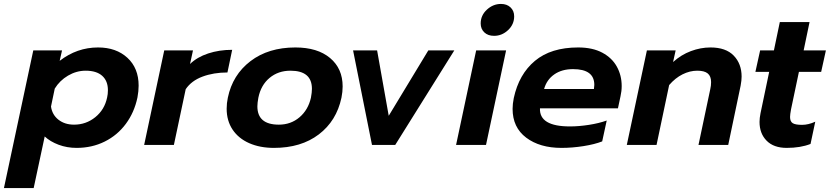

<svg xmlns="http://www.w3.org/2000/svg" viewBox="-65 -736 4214 975"><path d="M104 -480H250L238 -427Q326 -495 433 -495Q525 -495 582 -442.5Q639 -390 639 -301Q639 -273 633 -241Q617 -165 574 -107Q531 -49 466.5 -17Q402 15 324 15Q275 15 232.5 -1Q190 -17 162 -43L106 219H-45ZM479 -241Q483 -258 483 -278Q483 -325 454 -351Q425 -377 370 -377Q323 -377 280.5 -352Q238 -327 213 -286L194 -195Q200 -153 232 -128Q264 -103 311 -103Q372 -103 419 -141Q466 -179 479 -241Z M769 -480H915L900 -411Q936 -446 992 -464.5Q1048 -483 1114 -483L1090 -368Q1020 -368 963.5 -347Q907 -326 878 -283L818 0H667Z M1086 -184Q1086 -212 1092 -240Q1116 -356 1207 -425.5Q1298 -495 1435 -495Q1547 -495 1611 -441.5Q1675 -388 1675 -297Q1675 -270 1669 -240Q1644 -122 1554 -53.5Q1464 15 1326 15Q1255 15 1200.5 -9Q1146 -33 1116 -78Q1086 -123 1086 -184ZM1514 -240Q1519 -267 1519 -285Q1519 -377 1410 -377Q1348 -377 1304 -340.5Q1260 -304 1247 -240Q1242 -213 1242 -196Q1242 -103 1351 -103Q1412 -103 1456 -140.5Q1500 -178 1514 -240Z M1728 -480H1850L1909 -148L2110 -480H2242L1942 0H1824Z M2376 -617Q2376 -658 2407.5 -687Q2439 -716 2479 -716Q2509 -716 2527.5 -698.5Q2546 -681 2546 -653Q2546 -612 2515 -583Q2484 -554 2444 -554Q2413 -554 2394.5 -571.5Q2376 -589 2376 -617ZM2353 -480H2505L2403 0H2251Z M2538 -183Q2538 -208 2544 -238Q2570 -359 2651.5 -427Q2733 -495 2871 -495Q2944 -495 2993.5 -468.5Q3043 -442 3067.5 -397.5Q3092 -353 3092 -299Q3092 -273 3086 -247L3073 -186H2677Q2673 -94 2829 -94Q2875 -94 2926 -102Q2977 -110 3016 -124L2993 -18Q2955 -3 2898 6Q2841 15 2786 15Q2676 15 2607 -37Q2538 -89 2538 -183ZM2951 -284Q2953 -298 2953 -305Q2953 -385 2845 -385Q2788 -385 2749.5 -358Q2711 -331 2698 -284Z M3220 -480H3366L3353 -421Q3394 -458 3443.5 -476.5Q3493 -495 3543 -495Q3621 -495 3661 -453.5Q3701 -412 3701 -347Q3701 -328 3696 -301L3633 0H3482L3542 -284Q3546 -301 3546 -319Q3546 -349 3529 -363Q3512 -377 3476 -377Q3438 -377 3401 -358.5Q3364 -340 3333 -304L3269 0H3118Z M3792 -117Q3792 -136 3797 -161L3841 -371H3771L3795 -480H3865L3895 -624H4046L4016 -480H4129L4105 -371H3992L3952 -181Q3947 -154 3947 -142Q3947 -119 3960.5 -110.5Q3974 -102 4008 -102Q4040 -102 4075 -118L4051 -5Q4000 15 3930 15Q3864 15 3828 -21.5Q3792 -58 3792 -117Z"/></svg>

Font: Prompt SemiBold
Style: Italic
Weight: 600
Italic angle: -12°
Designer: Katatrad Team
Foundry: CadsonDemak
Version: Version 1.001